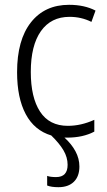

<svg xmlns="http://www.w3.org/2000/svg" viewBox="-20 -562 443 798"><path d="M262 -39Q317 -39 372 -64V-15Q325 10 259 10H248Q277 36 293.5 66.5Q310 97 310 130Q310 171 287 193.5Q264 216 223 216Q193 216 176 209V169Q189 174 213 174Q261 174 261 123Q261 92 244 63Q227 34 193 1Q123 -20 87 -87.5Q51 -155 51 -262Q51 -396 108.5 -469Q166 -542 267 -542Q331 -542 377 -518L360 -471Q318 -492 269 -492Q192 -492 150 -432.5Q108 -373 108 -263Q108 -157 146.5 -98Q185 -39 262 -39Z"/></svg>

Font: Noto Sans UI NarrowLight
Style: Regular
Weight: 300
Width: 4
Designer: Monotype Design Team
Foundry: Monotype Imaging Inc.
Version: Version 1.001